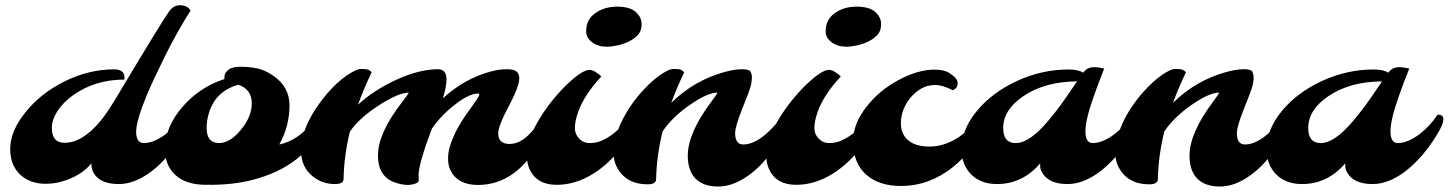

<svg xmlns="http://www.w3.org/2000/svg" viewBox="-20 -695 5470 725"><path d="M523.9 -154.8Q560.1 -154.8 604.5 -187.5Q644 -217.3 673.8 -261.7Q696.3 -263.7 695.3 -242.7Q694.8 -226.1 675 -192.4Q655.3 -158.7 636.2 -133.8Q617.2 -108.9 593.8 -85Q570.3 -61 543.9 -42Q484.9 0 428.7 0Q356.9 0 333 -43Q324.7 -57.6 325.2 -78.1Q283.7 -27.8 207 -7.8Q181.2 -1 151.4 -1Q121.6 -1 96.9 -10.5Q72.3 -20 54.7 -37.1Q18.6 -72.8 18.6 -132.3Q18.6 -199.7 75.7 -270.5Q131.8 -340.8 219.7 -385.7Q313.5 -433.1 411.1 -433.1Q454.6 -433.1 449.7 -394.5Q337.4 -394.5 253.9 -334Q217.3 -307.1 196.5 -274.9Q175.8 -242.7 175.8 -212.4Q175.8 -155.8 223.6 -155.8Q292.5 -155.8 362.3 -241.7Q386.7 -272 419.2 -326.4Q451.7 -380.9 472.4 -415.3Q493.2 -449.7 514.9 -485.6Q536.6 -521.5 556.6 -554.2Q606 -634.8 617.7 -650.9Q635.3 -675.3 659.2 -675.3Q687 -675.3 699.7 -655.3Q646 -570.8 599.6 -476.1Q553.2 -381.3 535.2 -337.9Q494.1 -239.3 494.1 -197Q494.1 -154.8 523.9 -154.8Z M768.6 2.4 758.8 2.9Q681.6 2.9 641.1 -35.2Q603 -70.8 603 -131.8Q603 -215.8 669.9 -292.5Q734.9 -366.7 827.6 -396.5Q824.7 -418.5 843.8 -432.6Q857.4 -442.9 888.9 -442.9Q920.4 -442.9 949.7 -437Q979 -431.2 1008.8 -411.1Q1073.2 -368.7 1073.2 -296.9Q1073.2 -219.2 1034.7 -149.4Q1118.7 -167.5 1181.6 -261.7Q1203.6 -263.2 1203.6 -243.7Q1203.6 -235.8 1198.7 -224.6Q1132.3 -66.9 933.1 -15.6Q861.8 2.9 771 2.9ZM760.3 -211.4Q760.3 -154.8 807.6 -154.8Q847.7 -154.8 888.2 -203.1Q930.7 -253.4 930.7 -305.2Q930.7 -357.9 879.9 -375Q792.5 -350.6 768.1 -265.6Q760.3 -239.7 760.3 -211.4Z M1277.3 -19.5Q1277.3 0 1244.6 0Q1196.8 0 1160.6 -29.3Q1116.7 -64.5 1116.7 -126.5Q1116.7 -209.5 1187 -305.7Q1252 -395 1322.3 -429.2Q1334 -434.6 1343.5 -434.6Q1353 -434.6 1359.4 -434.1Q1375.5 -432.6 1383.3 -421.9Q1354 -361.3 1332 -299.8Q1390.6 -354 1475.1 -393.1Q1563 -433.6 1633.8 -433.6Q1666 -433.6 1666 -394.5Q1666 -367.7 1652.3 -323.7Q1733.9 -398.4 1832.5 -424.8Q1865.7 -433.6 1892.6 -433.6Q1919.4 -433.6 1929.2 -426Q1939 -418.5 1940.4 -405.5Q1941.9 -392.6 1936.8 -375.2Q1931.6 -357.9 1922.9 -338.4Q1914.1 -318.8 1903.3 -298.3Q1892.6 -277.8 1883.3 -258.8Q1861.3 -212.9 1861.3 -191.4Q1861.3 -151.4 1904.8 -151.4Q1956.5 -151.4 2006.3 -221.2Q2021 -241.2 2034.7 -261.7Q2047.4 -262.7 2052 -256.8Q2056.6 -251 2056.6 -243.9Q2056.6 -236.8 2050.5 -221.7Q2044.4 -206.5 2032.5 -182.6Q2020.5 -158.7 2003.9 -133.3Q1987.3 -107.9 1965.8 -83.3Q1944.3 -58.6 1917.5 -39.1Q1857.4 3.4 1785.2 3.4Q1707.5 3.4 1680.7 -52.7Q1671.9 -70.8 1671.9 -97.2Q1671.9 -123.5 1682.4 -153.3Q1692.9 -183.1 1708 -210.7Q1723.1 -238.3 1740 -262.2Q1756.8 -286.1 1769.5 -303.7Q1782.2 -321.3 1787.6 -331.5Q1793 -341.8 1785.2 -341.8Q1751 -341.8 1697.8 -299.8Q1645.5 -259.8 1610.8 -209Q1560.5 -76.7 1560.5 -32.7Q1560.5 -23.9 1561.3 -17.6Q1562 -11.2 1558.6 -7.6Q1555.2 -3.9 1549.3 -2Q1525.9 7.3 1494.4 0.5Q1462.9 -6.3 1445.8 -18.6Q1407.2 -45.9 1407.2 -107.9Q1407.2 -192.4 1498.5 -309.6Q1525.9 -345.2 1522.9 -345.2Q1485.4 -345.2 1411.6 -297.9Q1335 -248.5 1301.3 -197.8Q1279.3 -109.9 1277.3 -19.5Z M2216.8 -534.7Q2193.4 -551.8 2193.4 -575.7Q2193.4 -599.6 2201.9 -616.2Q2210.4 -632.8 2226.6 -644.5Q2261.2 -669.9 2309.8 -669.9Q2358.4 -669.9 2380.6 -649.9Q2402.8 -629.9 2402.8 -604Q2402.8 -578.1 2389.2 -563.5Q2375.5 -548.8 2355.5 -538.8Q2335.4 -528.8 2312.3 -523.7Q2289.1 -518.6 2272 -518.6Q2254.9 -518.6 2241.2 -522.7Q2227.5 -526.9 2216.8 -534.7ZM1979.5 -56.6Q1969.2 -78.6 1969.2 -110.6Q1969.2 -142.6 1983.2 -178.2Q1997.1 -213.9 2018.8 -249.3Q2040.5 -284.7 2067.4 -317.6Q2094.2 -350.6 2120.6 -376Q2178.7 -431.2 2206.1 -431.2Q2217.8 -431.2 2232.2 -421.1Q2246.6 -411.1 2250.5 -406.2Q2176.8 -327.1 2157.2 -253.4Q2150.9 -231 2150.9 -209.7Q2150.9 -188.5 2167 -171.6Q2183.1 -154.8 2207 -154.8Q2231 -154.8 2251.7 -163.8Q2272.5 -172.9 2292.5 -187.5Q2332 -217.3 2361.8 -261.7Q2383.8 -263.2 2383.8 -243.7Q2383.8 -227.5 2363.5 -192.9Q2343.3 -158.2 2323.2 -133.1Q2303.2 -107.9 2277.6 -83.5Q2252 -59.1 2221.7 -40Q2153.8 2.9 2082 2.9Q2006.3 2.9 1979.5 -56.6Z M2457.5 -18.6Q2457.5 1 2424.8 1Q2343.8 1 2309.6 -63.5Q2296.9 -86.4 2296.9 -118.2Q2296.9 -149.9 2306.2 -181.4Q2315.4 -212.9 2331.1 -243.7Q2346.7 -274.4 2367.2 -303.2Q2387.7 -332 2410.6 -356.4Q2459 -408.2 2502.4 -429.2Q2514.2 -434.6 2523.7 -434.6Q2533.2 -434.6 2539.6 -434.1Q2555.7 -432.6 2563.5 -421.9Q2533.7 -358.9 2514.6 -306.6Q2601.6 -392.1 2716.8 -423.3Q2754.4 -433.6 2782.5 -433.6Q2810.5 -433.6 2814.9 -423.1Q2819.3 -412.6 2819.3 -403.8Q2819.3 -395 2816.9 -380.1Q2814.5 -365.2 2804.2 -338.9Q2793.9 -312.5 2783.2 -285.6Q2755.9 -217.3 2755.9 -192.4Q2755.9 -149.4 2786.6 -149.4Q2839.4 -149.4 2902.8 -218.8Q2921.4 -238.8 2936.5 -261.7Q2958.5 -263.2 2958.5 -243.7Q2958.5 -228 2938.5 -192.1Q2918.5 -156.2 2900.1 -130.1Q2881.8 -104 2858.9 -79.1Q2835.9 -54.2 2808.6 -34.2Q2749 9.3 2692.4 9.3Q2635.7 9.3 2606.4 -20.5Q2577.1 -50.3 2577.1 -107.4Q2577.1 -191.9 2665 -309.6Q2691.9 -345.2 2688.5 -345.2Q2651.4 -345.2 2584 -298.3Q2517.1 -251.5 2481.9 -198.7Q2459.5 -107.4 2457.5 -18.6Z M3121.1 -534.7Q3097.7 -551.8 3097.7 -575.7Q3097.7 -599.6 3106.2 -616.2Q3114.7 -632.8 3130.9 -644.5Q3165.5 -669.9 3214.1 -669.9Q3262.7 -669.9 3284.9 -649.9Q3307.1 -629.9 3307.1 -604Q3307.1 -578.1 3293.5 -563.5Q3279.8 -548.8 3259.8 -538.8Q3239.7 -528.8 3216.6 -523.7Q3193.4 -518.6 3176.3 -518.6Q3159.2 -518.6 3145.5 -522.7Q3131.8 -526.9 3121.1 -534.7ZM2883.8 -56.6Q2873.5 -78.6 2873.5 -110.6Q2873.5 -142.6 2887.5 -178.2Q2901.4 -213.9 2923.1 -249.3Q2944.8 -284.7 2971.7 -317.6Q2998.5 -350.6 3024.9 -376Q3083 -431.2 3110.4 -431.2Q3122.1 -431.2 3136.5 -421.1Q3150.9 -411.1 3154.8 -406.2Q3081.1 -327.1 3061.5 -253.4Q3055.2 -231 3055.2 -209.7Q3055.2 -188.5 3071.3 -171.6Q3087.4 -154.8 3111.3 -154.8Q3135.3 -154.8 3156 -163.8Q3176.8 -172.9 3196.8 -187.5Q3236.3 -217.3 3266.1 -261.7Q3288.1 -263.2 3288.1 -243.7Q3288.1 -227.5 3267.8 -192.9Q3247.6 -158.2 3227.5 -133.1Q3207.5 -107.9 3181.9 -83.5Q3156.2 -59.1 3126 -40Q3058.1 2.9 2986.3 2.9Q2910.6 2.9 2883.8 -56.6Z M3577.1 -354.5Q3540 -374 3511.5 -374Q3482.9 -374 3459.7 -361.1Q3436.5 -348.1 3418.9 -327.1Q3381.8 -282.7 3381.8 -228.5Q3381.8 -187.5 3411.1 -164.1Q3438 -141.6 3490.2 -141.6Q3542.5 -141.6 3593 -172.6Q3643.6 -203.6 3681.6 -261.7Q3703.6 -263.2 3703.6 -243.7Q3703.6 -235.8 3691.7 -207.3Q3679.7 -178.7 3648.4 -136.7Q3617.2 -94.7 3576.2 -62.5Q3487.3 7.3 3382.8 7.3Q3298.3 7.3 3250 -36.1Q3201.2 -80.1 3201.2 -162.6Q3201.2 -227.1 3252 -292Q3299.3 -353 3371.6 -392.1Q3445.3 -432.1 3509.3 -432.1Q3543.9 -432.1 3563 -420.4Q3596.2 -399.9 3596.2 -381.3Q3596.2 -361.3 3577.1 -354.5Z M3907.7 -78.1Q3840.8 0 3744.6 0Q3683.6 0 3647 -36.6Q3610.8 -72.8 3610.8 -131.8Q3610.8 -206.5 3669.4 -276.9Q3726.1 -345.2 3817.9 -388.2Q3913.1 -432.6 4014.6 -432.6Q4053.2 -432.6 4069.8 -420.4Q4083 -436 4093.5 -438.7Q4104 -441.4 4109.9 -441.4Q4128.4 -441.4 4149.4 -436Q4147.5 -429.7 4141.1 -414.3Q4134.8 -398.9 4127 -377.9Q4119.1 -356.9 4110.4 -332Q4078.6 -243.2 4078.6 -199Q4078.6 -154.8 4106.4 -154.8Q4142.6 -154.8 4187 -187.5Q4226.6 -217.3 4256.3 -261.7Q4278.3 -263.2 4278.3 -243.7Q4278.3 -227.1 4258.1 -192.9Q4237.8 -158.7 4218.8 -133.8Q4199.7 -108.9 4176.3 -85Q4152.8 -61 4126.5 -42Q4067.4 0 4011.2 0Q3939.9 0 3915.5 -43Q3907.7 -56.2 3907.7 -66.2Q3907.7 -76.2 3907.7 -78.1ZM3768.1 -211.4Q3768.1 -154.8 3815.4 -154.8Q3867.7 -154.8 3938.5 -239.3Q3976.1 -284.2 4004.2 -325.2Q4032.2 -366.2 4046.9 -387.7Q3924.8 -386.7 3844.2 -332Q3768.1 -280.3 3768.1 -211.4Z M4352.1 -18.6Q4352.1 1 4319.3 1Q4238.3 1 4204.1 -63.5Q4191.4 -86.4 4191.4 -118.2Q4191.4 -149.9 4200.7 -181.4Q4210 -212.9 4225.6 -243.7Q4241.2 -274.4 4261.7 -303.2Q4282.2 -332 4305.2 -356.4Q4353.5 -408.2 4397 -429.2Q4408.7 -434.6 4418.2 -434.6Q4427.7 -434.6 4434.1 -434.1Q4450.2 -432.6 4458 -421.9Q4428.2 -358.9 4409.2 -306.6Q4496.1 -392.1 4611.3 -423.3Q4648.9 -433.6 4677 -433.6Q4705.1 -433.6 4709.5 -423.1Q4713.9 -412.6 4713.9 -403.8Q4713.9 -395 4711.4 -380.1Q4709 -365.2 4698.7 -338.9Q4688.5 -312.5 4677.7 -285.6Q4650.4 -217.3 4650.4 -192.4Q4650.4 -149.4 4681.2 -149.4Q4733.9 -149.4 4797.4 -218.8Q4815.9 -238.8 4831.1 -261.7Q4853 -263.2 4853 -243.7Q4853 -228 4833 -192.1Q4813 -156.2 4794.7 -130.1Q4776.4 -104 4753.4 -79.1Q4730.5 -54.2 4703.1 -34.2Q4643.6 9.3 4586.9 9.3Q4530.3 9.3 4501 -20.5Q4471.7 -50.3 4471.7 -107.4Q4471.7 -191.9 4559.6 -309.6Q4586.4 -345.2 4583 -345.2Q4545.9 -345.2 4478.5 -298.3Q4411.6 -251.5 4376.5 -198.7Q4354 -107.4 4352.1 -18.6Z M5059.6 -78.1Q4992.7 0 4896.5 0Q4835.4 0 4798.8 -36.6Q4762.7 -72.8 4762.7 -131.8Q4762.7 -206.5 4821.3 -276.9Q4877.9 -345.2 4969.7 -388.2Q5064.9 -432.6 5166.5 -432.6Q5205.1 -432.6 5221.7 -420.4Q5234.9 -436 5245.4 -438.7Q5255.9 -441.4 5261.7 -441.4Q5280.3 -441.4 5301.3 -436Q5299.3 -429.7 5293 -414.3Q5286.6 -398.9 5278.8 -377.9Q5271 -356.9 5262.2 -332Q5230.5 -243.2 5230.5 -199Q5230.5 -154.8 5258.3 -154.8Q5294.4 -154.8 5338.9 -187.5Q5378.4 -217.3 5408.2 -261.7Q5430.2 -263.2 5430.2 -243.7Q5430.2 -227.1 5409.9 -192.9Q5389.6 -158.7 5370.6 -133.8Q5351.6 -108.9 5328.1 -85Q5304.7 -61 5278.3 -42Q5219.2 0 5163.1 0Q5091.8 0 5067.4 -43Q5059.6 -56.2 5059.6 -66.2Q5059.6 -76.2 5059.6 -78.1ZM4919.9 -211.4Q4919.9 -154.8 4967.3 -154.8Q5019.5 -154.8 5090.3 -239.3Q5127.9 -284.2 5156 -325.2Q5184.1 -366.2 5198.7 -387.7Q5076.7 -386.7 4996.1 -332Q4919.9 -280.3 4919.9 -211.4Z"/></svg>

Font: Molle
Style: Regular
Weight: 400
Italic angle: -22°
Designer: Elena Albertoni
Foundry: Elena Albertoni
Version: Version 1.001; ttfautohint (v0.92) -l 12 -r 12 -G 200 -x 10 